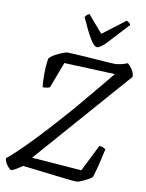

<svg xmlns="http://www.w3.org/2000/svg" viewBox="-105 -1022 831 1092"><g transform="rotate(10 310.5 -475.5)"><path d="M36 0Q32 0 22 -10Q12 -20 4 -34.5Q-4 -49 -4 -61Q33 -91 86.5 -144Q140 -197 203.5 -266.5Q267 -336 335 -414Q382 -469 430 -527.5Q478 -586 523 -640L229 -652L173 -503Q160 -495 131 -495Q127 -530 127.5 -578.5Q128 -627 135 -662Q147 -676 168.5 -687.5Q190 -699 209.5 -706.5Q229 -714 236 -714Q244 -714 273 -712.5Q302 -711 340.5 -708.5Q379 -706 417 -703Q455 -700 482 -698.5Q509 -697 513 -697Q526 -697 548 -702Q570 -707 585 -714Q596 -705 610.5 -685Q625 -665 625 -642L142 -90L430 -68L507 -222Q521 -222 530 -217.5Q539 -213 544 -209Q536 -171 525 -125.5Q514 -80 502 -42Q480 -25 452.5 -12.5Q425 0 412 0Q401 0 369 -3.5Q337 -7 295 -12Q253 -17 211.5 -22Q170 -27 139 -30.5Q108 -34 100 -35Q78 -20 60.5 -10Q43 0 36 0ZM396 -773Q379 -773 355 -813Q331 -853 297 -930Q302 -937 307 -942.5Q312 -948 322 -951L407 -852L537 -951Q558 -941 560 -930Q491 -855 453 -814Q415 -773 396 -773Z"/></g></svg>

Font: Texturina Extralight
Style: Italic
Weight: 200
Italic angle: -11°
Designer: Guillermo Torres Carreño
Foundry: Omnibus-Type
Version: Version 1.002; ttfautohint (v1.8.3)